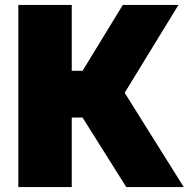

<svg xmlns="http://www.w3.org/2000/svg" viewBox="-20 -760 766 780"><path d="M493 0 256.5 -376 479 -740H705L467.5 -352L471.5 -407L726.5 0ZM54.5 0V-740H271.5V0ZM242.5 -282.5V-472.5H338.5V-282.5Z"/></svg>

Font: Encode Sans Condensed Thin Black
Style: Regular
Weight: 900
Version: Version 3.002